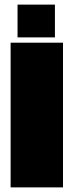

<svg xmlns="http://www.w3.org/2000/svg" viewBox="-20 -812 319 832"><path d="M253 -627V0H26V-627ZM218 -650H56V-792H218Z"/></svg>

Font: Blinker Black
Style: Regular
Weight: 900
Designer: Juergen Huber
Foundry: supertype
Version: Version 1.017;hotconv 1.0.117;makeotfexe 2.5.65602